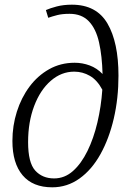

<svg xmlns="http://www.w3.org/2000/svg" viewBox="-20 -790 562 820"><path d="M203 10Q120 10 76.5 -41.5Q33 -93 33 -188Q33 -253 52 -313Q71 -373 106 -420Q141 -467 190 -494.5Q239 -522 299 -522Q332 -522 363 -510.5Q394 -499 418 -474Q416 -551 403 -609Q390 -667 359.5 -699Q329 -731 277 -731Q246 -731 224.5 -725.5Q203 -720 186 -714L176 -747Q194 -755 222.5 -762.5Q251 -770 287 -770Q392 -770 439 -689.5Q486 -609 486 -467Q486 -370 466 -284Q446 -198 409 -131.5Q372 -65 319.5 -27.5Q267 10 203 10ZM211 -28Q256 -28 291.5 -59.5Q327 -91 353.5 -145Q380 -199 396 -267Q412 -335 417 -407Q395 -448 364 -466Q333 -484 297 -484Q242 -484 197 -445Q152 -406 126 -337.5Q100 -269 100 -183Q100 -95 130.5 -61.5Q161 -28 211 -28Z"/></svg>

Font: Noto Serif SemiCondensed Light
Style: Italic
Weight: 300
Width: 4
Italic angle: -12°
Designer: Monotype Design Team
Foundry: Monotype Imaging Inc.
Version: Version 2.013; ttfautohint (v1.8.4.7-5d5b)